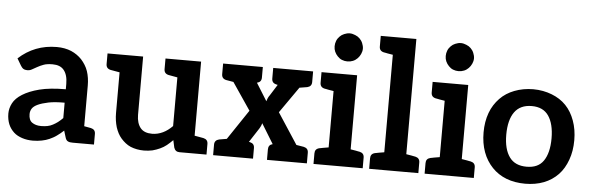

<svg xmlns="http://www.w3.org/2000/svg" viewBox="-48 -902 3278 1069"><g transform="rotate(5 1590.5 -367.5)"><path d="M478 -91C477 -91 473 -92 467 -93C461 -94 451 -96 440 -98V-325C440 -354 436 -381 428 -405C420 -429 406 -450 390 -468C374 -485 354 -499 331 -509C307 -519 280 -524 250 -524C167 -524 96 -496 37 -442L60 -403C64 -397 68 -391 74 -387C80 -383 88 -381 96 -381C106 -381 115 -383 123 -388C131 -393 140 -397 150 -403C160 -409 172 -414 185 -419C198 -424 215 -426 235 -426C263 -426 284 -418 298 -401C312 -384 320 -359 320 -324V-294C262 -294 212 -289 173 -279C134 -269 103 -256 79 -241C55 -226 38 -209 28 -190C18 -171 13 -151 13 -132C13 -109 17 -89 24 -72C31 -55 42 -40 55 -28C68 -16 84 -8 102 -2C120 4 140 7 162 7C180 7 197 5 212 2C227 -1 241 -5 254 -11C267 -17 281 -24 293 -33C306 -42 318 -52 331 -64L342 -28C345 -17 350 -9 357 -6C364 -2 373 -1 385 -1H427H440H503V-60C503 -77 495 -87 478 -91ZM320 -133C311 -124 302 -116 293 -109C284 -102 275 -97 266 -92C257 -87 246 -83 235 -81C224 -79 213 -78 200 -78C179 -78 163 -83 150 -92C137 -101 131 -117 131 -139C131 -150 134 -161 140 -170C146 -179 156 -187 171 -194C186 -201 206 -207 230 -212C254 -217 284 -219 320 -219Z M1107 -90C1099 -91 1100 -91 1057 -99V-513H933H858V-454C858 -437 866 -427 883 -423C891 -422 891 -421 933 -414V-142C916 -125 899 -112 880 -103C861 -94 841 -89 820 -89C791 -89 769 -97 755 -114C741 -131 733 -156 733 -187V-513H610H534V-454C534 -437 542 -427 559 -423C567 -422 567 -422 610 -414V-187C610 -158 614 -132 621 -108C629 -84 639 -64 654 -47C669 -30 687 -15 708 -6C730 3 755 8 783 8C800 8 815 6 830 3C845 -1 859 -6 872 -12C885 -18 897 -25 908 -34C919 -43 930 -53 941 -64L950 -23C955 -8 965 0 981 0H1057H1132V-59C1132 -76 1124 -86 1107 -90Z M1668 -90C1661 -91 1658 -92 1626 -97L1513 -270L1615 -416C1648 -421 1651 -422 1658 -423C1675 -427 1683 -437 1683 -454V-513H1682H1569H1568H1460V-454C1460 -437 1468 -427 1485 -423C1488 -422 1490 -422 1493 -421L1454 -359C1450 -353 1446 -348 1444 -342C1442 -336 1440 -331 1438 -325L1377 -423C1394 -427 1402 -437 1402 -454V-513H1299H1180V-454C1180 -437 1188 -427 1205 -423C1212 -422 1215 -421 1246 -416L1349 -264L1237 -97C1204 -92 1202 -91 1195 -90C1178 -86 1169 -76 1169 -59V0H1173H1218H1245H1284H1392V-59C1392 -76 1384 -86 1367 -90C1365 -90 1363 -91 1361 -91L1413 -171C1418 -179 1423 -189 1426 -201L1494 -90C1478 -86 1470 -76 1470 -59V0H1570H1617H1645H1689H1693V-59C1693 -76 1685 -86 1668 -90Z M1980 -90C1979 -90 1977 -91 1974 -91C1971 -91 1966 -93 1959 -94C1952 -95 1941 -97 1929 -99V-513H1806H1730V-454C1730 -437 1738 -427 1755 -423C1756 -423 1758 -422 1761 -422C1764 -422 1769 -420 1776 -419C1783 -418 1794 -416 1806 -414V-99C1794 -97 1783 -95 1776 -94C1769 -93 1764 -92 1761 -91C1758 -91 1756 -90 1755 -90C1738 -86 1730 -76 1730 -59V0H1806H1929H2005V-59C2005 -76 1997 -86 1980 -90ZM1948 -663C1948 -674 1945 -684 1941 -694C1937 -704 1931 -712 1924 -719C1917 -726 1909 -731 1899 -735C1889 -739 1879 -742 1868 -742C1857 -742 1847 -739 1837 -735C1827 -731 1820 -726 1813 -719C1806 -712 1800 -704 1796 -694C1792 -684 1790 -674 1790 -663C1790 -652 1792 -642 1796 -633C1800 -624 1806 -615 1813 -608C1820 -601 1827 -595 1837 -591C1847 -587 1857 -585 1868 -585C1879 -585 1889 -587 1899 -591C1909 -595 1917 -601 1924 -608C1931 -615 1937 -624 1941 -633C1945 -642 1948 -652 1948 -663Z M2291 -90C2290 -90 2288 -90 2285 -91C2282 -92 2277 -93 2270 -94C2263 -95 2252 -97 2240 -99V-743H2117H2041V-684C2041 -667 2049 -657 2066 -653C2067 -653 2069 -652 2072 -652C2075 -652 2080 -650 2087 -649C2094 -648 2105 -646 2117 -644V-99C2105 -97 2094 -95 2087 -94C2080 -93 2075 -92 2072 -91C2069 -90 2067 -90 2066 -90C2049 -86 2041 -76 2041 -59V0H2117H2240H2316V-59C2316 -76 2308 -86 2291 -90Z M2601 -90C2600 -90 2598 -91 2595 -91C2592 -91 2587 -93 2580 -94C2573 -95 2562 -97 2550 -99V-513H2427H2351V-454C2351 -437 2359 -427 2376 -423C2377 -423 2379 -422 2382 -422C2385 -422 2390 -420 2397 -419C2404 -418 2415 -416 2427 -414V-99C2415 -97 2404 -95 2397 -94C2390 -93 2385 -92 2382 -91C2379 -91 2377 -90 2376 -90C2359 -86 2351 -76 2351 -59V0H2427H2550H2626V-59C2626 -76 2618 -86 2601 -90ZM2569 -663C2569 -674 2566 -684 2562 -694C2558 -704 2552 -712 2545 -719C2538 -726 2530 -731 2520 -735C2510 -739 2500 -742 2489 -742C2478 -742 2468 -739 2458 -735C2448 -731 2441 -726 2434 -719C2427 -712 2421 -704 2417 -694C2413 -684 2411 -674 2411 -663C2411 -652 2413 -642 2417 -633C2421 -624 2427 -615 2434 -608C2441 -601 2448 -595 2458 -591C2468 -587 2478 -585 2489 -585C2500 -585 2510 -587 2520 -591C2530 -595 2538 -601 2545 -608C2552 -615 2558 -624 2562 -633C2566 -642 2569 -652 2569 -663Z M2913 -521C2875 -521 2839 -514 2808 -502C2777 -490 2750 -473 2728 -450C2706 -427 2688 -400 2676 -367C2664 -334 2658 -298 2658 -258C2658 -217 2664 -181 2676 -148C2688 -115 2706 -87 2728 -64C2750 -41 2777 -23 2808 -11C2839 1 2875 7 2913 7C2951 7 2986 1 3017 -11C3048 -23 3075 -41 3097 -64C3119 -87 3135 -115 3147 -148C3159 -181 3165 -217 3165 -258C3165 -298 3159 -334 3147 -367C3135 -400 3119 -427 3097 -450C3075 -473 3048 -490 3017 -502C2986 -514 2951 -521 2913 -521ZM2913 -88C2870 -88 2838 -102 2817 -131C2796 -160 2785 -201 2785 -256C2785 -311 2796 -354 2817 -383C2838 -412 2870 -427 2913 -427C2956 -427 2987 -412 3007 -383C3027 -354 3038 -312 3038 -257C3038 -202 3027 -160 3007 -131C2987 -102 2956 -88 2913 -88Z"/></g></svg>

Font: SVN-Aleo
Style: Bold
Weight: 700
Designer: Alessio Laiso
Version: Version 1.2.2